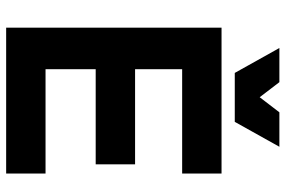

<svg xmlns="http://www.w3.org/2000/svg" viewBox="-172 -756 928 624"><g transform="rotate(90 292.0 -444.0)"><path d="M70 0V-700H205V0ZM139 0V-128H544V0ZM139 -291V-419H514V-291ZM139 -572V-700H544V-572ZM136 -888H247L296 -824L345 -888H457L376 -743H217Z"/></g></svg>

Font: Fustat ExtraBold
Style: Regular
Weight: 800
Designer: Mohamed Gaber, Khaled Hosny, Laura Garcia Mut
Foundry: Kief Type Foundry, Alif Type Foundry, Hard Type Foundry
Version: Version 1.007